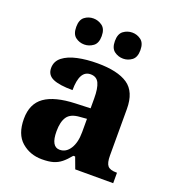

<svg xmlns="http://www.w3.org/2000/svg" viewBox="-139 -866 891 984"><g transform="rotate(20 307.0 -374.5)"><path d="M200 10Q135 10 89 -30Q43 -70 43 -154Q43 -236 98 -275Q153 -314 265 -318L346 -321V-375Q346 -430 333 -457.5Q320 -485 287 -485Q227 -485 227 -377Q155 -377 120 -392.5Q85 -408 85 -446Q85 -483 114.5 -506Q144 -529 193 -539.5Q242 -550 301 -550Q411 -550 466.5 -512.5Q522 -475 522 -381V-128Q522 -87 535 -72Q548 -57 582 -57H586V0H379L356 -62H346Q324 -35 304.5 -19.5Q285 -4 261 3Q237 10 200 10ZM269 -67Q304 -67 325.5 -101Q347 -135 347 -191V-264L310 -261Q260 -258 241 -230.5Q222 -203 222 -151Q222 -67 269 -67ZM415 -617Q388 -617 366.5 -633Q345 -649 345 -688Q345 -727 366.5 -743Q388 -759 415 -759Q441 -759 462.5 -743Q484 -727 484 -688Q484 -649 462.5 -633Q441 -617 415 -617ZM203 -617Q176 -617 155 -633Q134 -649 134 -688Q134 -727 155 -743Q176 -759 203 -759Q229 -759 251 -743Q273 -727 273 -688Q273 -649 251 -633Q229 -617 203 -617Z"/></g></svg>

Font: Noto Serif Sinhala ExtraBold
Style: Regular
Weight: 800
Designer: Jelle Bosma - Monotype Design Team
Foundry: Monotype Imaging Inc.
Version: Version 2.007; ttfautohint (v1.8.4.7-5d5b)